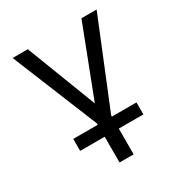

<svg xmlns="http://www.w3.org/2000/svg" viewBox="-174 -642 933 990"><g transform="rotate(-30 293.0 -147.0)"><path d="M105 71.3V0H251V-7.3L43 -517.6H133.3L293 -103L452.6 -517.6H543L335 -7.3V0H481.4V71.3H335V224.6H251V71.3Z"/></g></svg>

Font: Cascadia Mono SemiLight
Style: Regular
Weight: 350
Monospace: yes
Designer: Aaron Bell
Foundry: Saja Typeworks
Version: Version 2404.023; ttfautohint (v1.8.4)